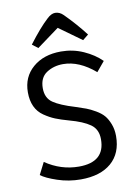

<svg xmlns="http://www.w3.org/2000/svg" viewBox="-97 -948 726 1022"><g transform="rotate(-10 266.0 -436.5)"><path d="M44 -49 77 -114Q161 -57 258 -57Q398 -57 398 -180Q398 -234 360 -261Q322 -288 248 -308Q205 -320 176.5 -331.5Q148 -343 118 -363.5Q88 -384 73 -416.5Q58 -449 58 -493Q58 -576 116.5 -626.5Q175 -677 269 -677Q333 -677 390 -651.5Q447 -626 485 -588L441 -535Q355 -609 268 -609Q217 -609 178.5 -583.5Q140 -558 140 -501Q140 -448 177 -422.5Q214 -397 294 -373Q328 -362 349.5 -354Q371 -346 398.5 -330Q426 -314 441.5 -296Q457 -278 468.5 -248.5Q480 -219 480 -183Q480 -90 421 -39Q362 12 256 12Q191 12 130 -8.5Q69 -29 44 -49ZM154 -716 123 -740Q185 -822 230 -863Q253 -885 274 -885Q298 -885 318 -865Q378 -805 427 -741L396 -716L274 -804Z"/></g></svg>

Font: BreeCF
Style: Light
Weight: 300
Designer: Veronika Burian, Jos Scaglione
Foundry: TypeTogether
Version: Version 0.0.2